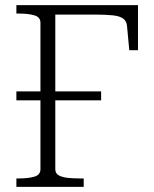

<svg xmlns="http://www.w3.org/2000/svg" viewBox="-20 -730 600 750"><path d="M44 -373H375V-338H44ZM196 -673V-69Q196 -52 210.5 -44.5Q225 -37 247 -35Q269 -33 290 -33H307V0H44V-33H55Q91 -33 114.5 -40Q138 -47 138 -69V-641Q138 -663 114.5 -670Q91 -677 55 -677H44V-710H519V-534H485L476 -630Q474 -648 461 -657.5Q448 -667 421.5 -670Q395 -673 352 -673Z"/></svg>

Font: Roboto Serif 36pt ExtraLight
Style: Regular
Weight: 250
Designer: Greg Gazdowicz
Foundry: Commercial Type
Version: Version 1.008